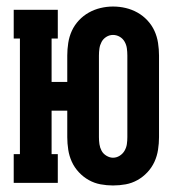

<svg xmlns="http://www.w3.org/2000/svg" viewBox="-20 -560 540 588"><path d="M326 8Q307 8 288 4.5Q269 1 252 -8.5Q235 -18 221.5 -32.5Q208 -47 200 -64.5Q192 -82 189 -101.5Q186 -121 186 -140V-221H138V-88H157V0H22V-88H41V-442H22V-530H157V-442H138V-309H186V-390Q186 -409 189 -428.5Q192 -448 200 -465.5Q208 -483 221.5 -497.5Q235 -512 252 -521.5Q269 -531 288 -535.5Q307 -540 326 -540Q346 -540 365 -535.5Q384 -531 401 -521.5Q418 -512 431.5 -497.5Q445 -483 453 -465.5Q461 -448 464 -428.5Q467 -409 467 -390V-140Q467 -121 464 -101.5Q461 -82 453 -64.5Q445 -47 431.5 -32.5Q418 -18 401 -8.5Q384 1 365 4.5Q346 8 326 8ZM326 -77Q337 -77 346.5 -83Q356 -89 361.5 -98.5Q367 -108 368.5 -118.5Q370 -129 370 -140V-390Q370 -401 368.5 -412Q367 -423 361.5 -432.5Q356 -442 346.5 -447.5Q337 -453 326 -453Q315 -453 305.5 -447Q296 -441 291 -431.5Q286 -422 284.5 -411.5Q283 -401 283 -390V-140Q283 -129 284.5 -118.5Q286 -108 291 -98.5Q296 -89 306 -83Q316 -77 326 -77Z"/></svg>

Font: Iosevka Slab Semibold
Style: Regular
Weight: 600
Monospace: yes
Designer: Belleve Invis
Foundry: Belleve Invis
Version: Version 11.1.1; ttfautohint (v1.8.3)